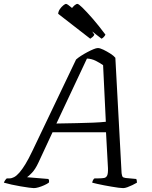

<svg xmlns="http://www.w3.org/2000/svg" viewBox="-49 -967 782 987"><path d="M125 0Q118 0 99.5 -2.5Q81 -5 57.5 -9Q34 -13 11 -18Q-12 -23 -29 -28Q-27 -34 -22.5 -40.5Q-18 -47 -14 -50H0Q11 -50 23.5 -56.5Q36 -63 50.5 -79.5Q65 -96 81.5 -123Q98 -150 117 -190L342 -661Q352 -670 367.5 -680Q383 -690 400 -699Q417 -708 431.5 -714Q446 -720 454 -720Q465 -720 482.5 -711.5Q500 -703 517.5 -692Q535 -681 544 -670L576 -77Q578 -63 581 -58.5Q584 -54 597 -52L651 -47Q653 -45 654 -39Q655 -33 655 -28Q645 -22 631.5 -15.5Q618 -9 605.5 -4.5Q593 0 584 0Q576 0 560 -2Q544 -4 524.5 -7.5Q505 -11 485.5 -14.5Q466 -18 449.5 -22Q433 -26 425 -28Q426 -35 429.5 -41.5Q433 -48 437 -50H455Q474 -50 485.5 -52Q497 -54 502 -65Q507 -76 506 -103L496 -287H221L148 -130Q132 -96 115 -78.5Q98 -61 90 -56L199 -47Q202 -45 203 -40Q204 -35 202 -28Q192 -21 177.5 -14.5Q163 -8 149 -4Q135 0 125 0ZM241 -332Q299 -333 345.5 -334Q392 -335 429.5 -336.5Q467 -338 495 -341L481 -632Q464 -644 443 -654.5Q422 -665 398 -666ZM415 -768 250 -896Q251 -909 259 -920.5Q267 -932 276.5 -939.5Q286 -947 290 -947Q297 -947 319.5 -927.5Q342 -908 373 -872.5Q404 -837 436 -789Q434 -783 427 -777Q420 -771 415 -768ZM473 -768 308 -896Q310 -908 317 -919.5Q324 -931 333.5 -939Q343 -947 349 -947Q355 -947 375.5 -927Q396 -907 427 -871.5Q458 -836 493 -789Q492 -786 486.5 -779Q481 -772 473 -768Z"/></svg>

Font: Texturina Medium 12pt ExtraLight
Style: Italic
Weight: 250
Italic angle: -11°
Version: Version 1.002